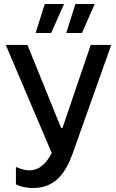

<svg xmlns="http://www.w3.org/2000/svg" viewBox="-20 -746 584 965"><path d="M159 -580H237L302 -726H205ZM313 -580H392L456 -726H359ZM147 199C260 199 312 118 345 26L539 -520H436L294 -103H287L118 -520H9L240 23C213 76 177 110 128 110C106 110 85 104 60 93V180C87 195 123 199 147 199Z"/></svg>

Font: Fixel Display Medium
Style: Regular
Weight: 500
Designer: AlfaBravo + MacPaw
Foundry: Kyrylo Tkachov, Marchela Mozhyna, Serhii Makarenko, Maria Weinstein, Zakhar Kryvoshyya
Version: Version 1.211